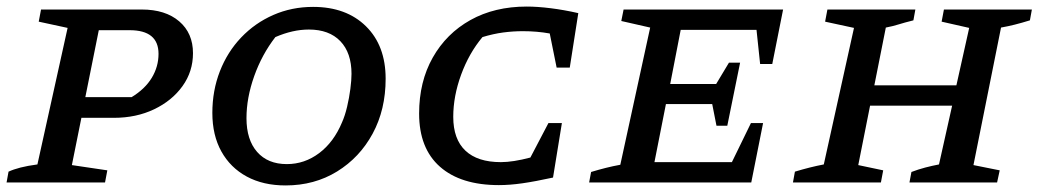

<svg xmlns="http://www.w3.org/2000/svg" viewBox="-24 -556 3164 585"><path d="M-4 0 2 -33Q17 -40 38.5 -45.5Q60 -51 90 -55L182 -471L94 -490L101 -527H408Q480 -527 522 -491Q564 -455 564 -394Q564 -338 532 -293.5Q500 -249 445.5 -223Q391 -197 323 -197H224L195 -53L303 -37L296 0ZM371 -464H277L236 -260H377Q418 -285 438.5 -319Q459 -353 459 -392Q459 -464 371 -464Z M846 9Q778 9 728 -18Q678 -45 650.5 -94.5Q623 -144 623 -212Q623 -280 646 -339Q669 -398 711 -442Q753 -486 809 -510.5Q865 -535 930 -535Q1031 -535 1091 -476Q1151 -417 1151 -316Q1151 -222 1111.5 -149Q1072 -76 1003 -33.5Q934 9 846 9ZM850 -56Q904 -56 948.5 -89.5Q993 -123 1018 -183Q1027 -203 1033.5 -230.5Q1040 -258 1043.5 -285Q1047 -312 1047 -331Q1047 -395 1013 -430.5Q979 -466 917 -466Q868 -466 815 -443Q774 -390 750.5 -324Q727 -258 727 -196Q727 -130 759.5 -93Q792 -56 850 -56Z M1496 8Q1380 8 1316.5 -48Q1253 -104 1253 -210Q1253 -307 1294.5 -380.5Q1336 -454 1409.5 -495Q1483 -536 1581 -536Q1613 -536 1653.5 -531Q1694 -526 1738 -516L1712 -350H1672L1651 -454Q1612 -461 1569 -461Q1539 -461 1509 -457Q1479 -453 1446 -443Q1405 -394 1381 -328.5Q1357 -263 1357 -200Q1357 -132 1394 -97Q1431 -62 1502 -62Q1539 -62 1592 -76L1647 -181H1688L1661 -15Q1606 -3 1567.5 2.5Q1529 8 1496 8Z M1771 0 1777 -32Q1800 -39 1822 -44.5Q1844 -50 1866 -54L1957 -472L1869 -492L1876 -527H2362L2329 -361H2292L2281 -465H2050L2018 -300H2158L2197 -365H2231L2192 -173H2159L2146 -239H2005L1970 -62H2206L2264 -181H2301L2265 0Z M2392 0 2398 -33Q2421 -40 2443 -45.5Q2465 -51 2486 -55L2578 -471L2490 -490L2497 -527H2765L2759 -494Q2731 -487 2713.5 -481.5Q2696 -476 2675 -472L2640 -296H2890L2929 -471L2845 -490L2852 -527H3120L3114 -494Q3088 -486 3068 -481Q3048 -476 3026 -472L2942 -53L3022 -37L3014 0H2747L2753 -32Q2774 -40 2795 -45.5Q2816 -51 2837 -55L2877 -234H2627L2591 -53L2667 -37L2660 0Z"/></svg>

Font: Piazzolla SC Medium
Style: Italic
Weight: 500
Italic angle: -11.3°
Designer: Juan Pablo del Peral
Foundry: Huerta Tipografica
Version: Version 1.330